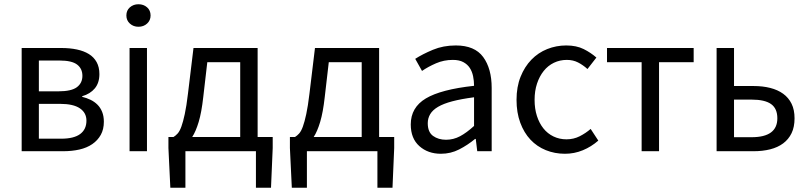

<svg xmlns="http://www.w3.org/2000/svg" viewBox="-20 -712 3803 904"><path d="M82 0V-486H269Q309 -486 342 -479Q375 -472 398.5 -457.5Q422 -443 435 -419.5Q448 -396 448 -363Q448 -322 426.5 -296Q405 -270 367 -259V-256Q388 -251 406.5 -242Q425 -233 439 -219Q453 -205 461 -185Q469 -165 469 -139Q469 -103 454.5 -77Q440 -51 414.5 -33.5Q389 -16 354 -8Q319 0 277 0ZM163 -282H255Q316 -282 342 -301.5Q368 -321 368 -355Q368 -389 343 -408Q318 -427 261 -427H163ZM163 -59H268Q328 -59 357.5 -81Q387 -103 387 -144Q387 -181 356 -202Q325 -223 263 -223H163Z M590 0V-486H672V0ZM632 -586Q608 -586 591.5 -601Q575 -616 575 -639Q575 -663 591.5 -677.5Q608 -692 632 -692Q656 -692 672.5 -677.5Q689 -663 689 -639Q689 -616 672.5 -601Q656 -586 632 -586Z M853 0V172H782L773 -15V-67H797Q807 -73 816.5 -83.5Q826 -94 834 -116Q842 -138 850 -175Q858 -212 865 -271L891 -486H1193V-67H1264V-15L1256 172H1185V0ZM937 -255Q929 -183 915.5 -138Q902 -93 885 -67H1111V-419H956Z M1425 0V172H1354L1345 -15V-67H1369Q1379 -73 1388.5 -83.5Q1398 -94 1406 -116Q1414 -138 1422 -175Q1430 -212 1437 -271L1463 -486H1765V-67H1836V-15L1828 172H1757V0ZM1509 -255Q1501 -183 1487.5 -138Q1474 -93 1457 -67H1683V-419H1528Z M2056 12Q1995 12 1954.5 -24Q1914 -60 1914 -126Q1914 -206 1985 -248.5Q2056 -291 2212 -308Q2212 -331 2207.5 -353Q2203 -375 2192 -392Q2181 -409 2161.5 -419.5Q2142 -430 2112 -430Q2070 -430 2033 -414Q1996 -398 1967 -378L1935 -435Q1969 -457 2018 -477.5Q2067 -498 2126 -498Q2215 -498 2255 -443.5Q2295 -389 2295 -298V0H2227L2220 -58H2217Q2182 -29 2142 -8.5Q2102 12 2056 12ZM2080 -54Q2115 -54 2146 -70.5Q2177 -87 2212 -119V-254Q2151 -246 2109.5 -235Q2068 -224 2042.5 -209Q2017 -194 2005.5 -174.5Q1994 -155 1994 -132Q1994 -90 2019 -72Q2044 -54 2080 -54Z M2640 12Q2592 12 2550 -5Q2508 -22 2477.5 -54.5Q2447 -87 2429.5 -134.5Q2412 -182 2412 -242Q2412 -303 2431 -350.5Q2450 -398 2482 -431Q2514 -464 2556.5 -481Q2599 -498 2646 -498Q2694 -498 2728 -481Q2762 -464 2788 -441L2746 -387Q2725 -406 2701.5 -418Q2678 -430 2649 -430Q2616 -430 2588 -416.5Q2560 -403 2540 -378Q2520 -353 2508.5 -318.5Q2497 -284 2497 -242Q2497 -200 2508 -166Q2519 -132 2538.5 -107.5Q2558 -83 2586 -69.5Q2614 -56 2647 -56Q2681 -56 2709.5 -70.5Q2738 -85 2761 -105L2797 -50Q2764 -21 2724 -4.5Q2684 12 2640 12Z M3001 0V-419H2838V-486H3246V-419H3083V0Z M3354 0V-486H3436V-307H3528Q3571 -307 3606.5 -298Q3642 -289 3667.5 -270.5Q3693 -252 3707 -223.5Q3721 -195 3721 -155Q3721 -114 3707 -85Q3693 -56 3667.5 -37Q3642 -18 3606.5 -9Q3571 0 3528 0ZM3436 -66H3519Q3640 -66 3640 -155Q3640 -201 3610.5 -222Q3581 -243 3519 -243H3436Z"/></svg>

Font: Pinyin1712
Style: Regular
Weight: 400
Version: Version 1